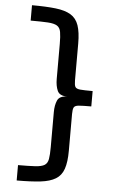

<svg xmlns="http://www.w3.org/2000/svg" viewBox="-60 -817 588 972"><g transform="rotate(5 234.5 -331.5)"><path d="M62.5 113.3V35.2Q118.2 35.2 150.1 33.2Q182.1 31.2 197 22Q211.9 12.7 215.8 -9Q219.7 -30.8 219.7 -69.8V-248Q219.7 -282.7 230.5 -307.4Q241.2 -332 281.2 -332Q241.2 -332 230.5 -356.7Q219.7 -381.3 219.7 -416V-594.2Q219.7 -633.3 215.8 -655Q211.9 -676.8 197 -686Q182.1 -695.3 150.1 -697.3Q118.2 -699.2 62.5 -699.2V-777.3Q135.3 -777.3 183.3 -771.7Q231.4 -766.1 260 -748.8Q288.6 -731.4 300.5 -696.8Q312.5 -662.1 312.5 -604V-417.5Q312.5 -394 317.6 -384.5Q322.8 -375 342.5 -373Q362.3 -371.1 406.2 -371.1V-293Q362.3 -293 342.5 -291.3Q322.8 -289.6 317.6 -279.8Q312.5 -270 312.5 -246.6V-60.1Q312.5 -2 300.5 32.7Q288.6 67.4 260 84.7Q231.4 102.1 183.3 107.7Q135.3 113.3 62.5 113.3Z"/></g></svg>

Font: Michroma
Style: Regular
Weight: 400
Designer: Vernon Adams
Foundry: Vernon Adams
Version: Version 1.100; ttfautohint (v1.8.4.7-5d5b);gftools[0.9.29]